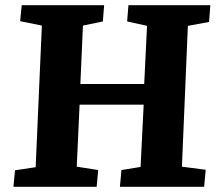

<svg xmlns="http://www.w3.org/2000/svg" viewBox="-20 -723 842 743"><path d="M536 -318H288L277 -78L360 -65L354 0H32L38 -64L118 -76L142 -624L58 -641L64 -703H383L378 -640L301 -624L291 -398H538L549 -623L472 -640L477 -703H794L789 -638L707 -623L684 -78L776 -66L770 0H444L450 -65L524 -77Z"/></svg>

Font: Literata 18pt
Style: Bold Italic
Weight: 700
Italic angle: -2°
Designer: Latin by Veronika Burian and Jose Scaglione. Greek by Irene Vlachou. Cyrillic by Vera Evstafieva
Foundry: TypeTogether
Version: Version 3.103;gftools[0.9.29]